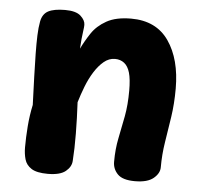

<svg xmlns="http://www.w3.org/2000/svg" viewBox="-46 -608 708 670"><g transform="rotate(5 308.5 -273.5)"><path d="M72 -513Q77 -540 97 -550.5Q117 -561 156 -561Q194 -561 210.5 -546Q227 -531 227 -515Q227 -507 225 -494Q223 -481 221.5 -465Q220 -449 219 -431Q232 -458 250.5 -486Q269 -514 302 -532.5Q335 -551 388 -551Q476 -551 520 -487.5Q564 -424 564 -321Q564 -268 557 -221.5Q550 -175 543 -131.5Q536 -88 536 -43Q536 -22 515 -4.5Q494 13 450 13Q407 13 389.5 -5Q372 -23 372 -48Q372 -93 380 -131.5Q388 -170 395.5 -210Q403 -250 403 -300Q403 -340 396.5 -362.5Q390 -385 376.5 -395.5Q363 -406 344 -406Q323 -406 305 -391Q287 -376 272 -352Q257 -328 246 -299.5Q235 -271 227 -244Q230 -189 230.5 -135Q231 -81 228 -39Q227 -18 207.5 -2Q188 14 145 14Q106 14 87.5 2Q69 -10 63.5 -29.5Q58 -49 58 -71Q58 -106 61 -145Q64 -184 72 -221Q70 -276 68.5 -320Q67 -364 66.5 -400Q66 -436 67 -464Q68 -492 72 -513Z"/></g></svg>

Font: Playpen Sans Arabic
Style: Bold
Weight: 700
Version: Version 2.000